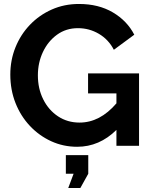

<svg xmlns="http://www.w3.org/2000/svg" viewBox="-20 -735 765 968"><path d="M369 5Q299 5 238 -23Q177 -51 130.5 -100.5Q84 -150 58 -216Q32 -282 32 -359Q32 -432 58 -496.5Q84 -561 131 -610Q178 -659 241 -687Q304 -715 378 -715Q477 -715 549 -672.5Q621 -630 657 -560L554 -484Q527 -536 478.5 -564.5Q430 -593 373 -593Q313 -593 267.5 -560Q222 -527 196.5 -473Q171 -419 171 -355Q171 -288 198 -234Q225 -180 272.5 -148.5Q320 -117 381 -117Q484 -117 567 -214V-264H424V-365H681V0H567V-80Q481 5 369 5ZM324 213 351 141H312V47H425V141L385 213Z"/></svg>

Font: Raleway
Style: Bold
Weight: 700
Designer: Matt McInerney, Pablo Impallari, Rodrigo Fuenzalida
Foundry: Matt McInerney, Pablo Impallari, Rodrigo Fuenzalida
Version: Version 4.026